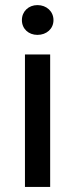

<svg xmlns="http://www.w3.org/2000/svg" viewBox="-20 -734 294 754"><path d="M127 -597C163 -597 190 -621 190 -655C190 -689 163 -714 127 -714C92 -714 66 -689 66 -655C66 -621 92 -597 127 -597ZM78 0H177V-520H78Z"/></svg>

Font: Fixel Text Medium
Style: Regular
Weight: 500
Width: 4
Designer: AlfaBravo + MacPaw
Foundry: Kyrylo Tkachov, Marchela Mozhyna, Serhii Makarenko, Maria Weinstein, Zakhar Kryvoshyya
Version: Version 1.211